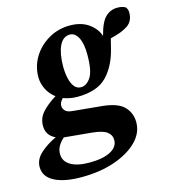

<svg xmlns="http://www.w3.org/2000/svg" viewBox="-141 -615 845 942"><g transform="rotate(-15 281.5 -144.0)"><path d="M269 -192Q297 -192 318.5 -223.5Q340 -255 340 -339Q340 -395 324 -425.5Q308 -456 281 -456Q246 -455 228 -416Q210 -377 210 -312Q210 -281 216 -253.5Q222 -226 235 -209Q248 -192 269 -192ZM79 -294Q79 -349 107.5 -395.5Q136 -442 185 -470.5Q234 -499 293 -499Q351 -499 388.5 -472Q426 -445 438 -407Q455 -474 480.5 -498.5Q506 -523 541 -523Q568 -523 584 -512Q587 -507 589.5 -501Q592 -495 592 -485Q592 -442 562 -421Q532 -400 472 -386Q469 -375 466 -363.5Q463 -352 460 -339Q439 -252 389.5 -201.5Q340 -151 240 -151Q220 -151 202 -154.5Q184 -158 168 -164Q157 -151 154 -143.5Q151 -136 151 -128Q151 -116 161 -104Q171 -92 199 -90L335 -77Q421 -70 453.5 -37Q486 -4 486 44Q486 98 443 141Q400 184 326 209.5Q252 235 158 235Q70 235 20.5 209Q-29 183 -29 134Q-29 95 5 64.5Q39 34 85 13Q39 -8 39 -57Q39 -96 65 -125Q91 -154 136 -182Q108 -203 93.5 -233Q79 -263 79 -294ZM84 98Q84 135 118 155.5Q152 176 213 176Q283 176 321 155.5Q359 135 359 100Q359 74 337.5 58Q316 42 263 37L125 24H123Q105 40 94.5 58Q84 76 84 98Z"/></g></svg>

Font: Source Serif Pro
Style: Bold Italic
Weight: 700
Italic angle: -12°
Designer: Frank Grießhammer
Foundry: Adobe Systems Incorporated
Version: Version 3.001;hotconv 1.0.111;makeotfexe 2.5.65597